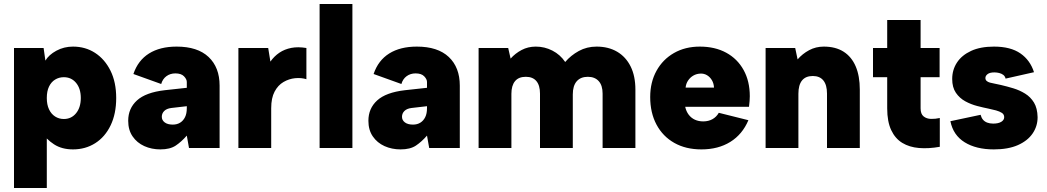

<svg xmlns="http://www.w3.org/2000/svg" viewBox="-20 -740 5237 960"><path d="M190 -78H214V200H50V-500H198L207 -437Q224 -466 262 -486.5Q300 -507 345 -507Q407 -507 455.5 -475.5Q504 -444 532.5 -386.5Q561 -329 561 -250Q561 -171 533 -113Q505 -55 456 -24Q407 7 345 7Q289 7 250 -18.5Q211 -44 190 -78ZM384 -250Q384 -297 360.5 -325.5Q337 -354 299 -354Q275 -354 255.5 -342Q236 -330 225 -307Q214 -284 214 -250Q214 -217 225 -193.5Q236 -170 255.5 -157.5Q275 -145 299 -145Q337 -145 360.5 -174Q384 -203 384 -250Z M925 0 914 -62Q887 -31 858.5 -12Q830 7 782 7Q738 7 701.5 -9.5Q665 -26 643 -58Q621 -90 621 -136Q621 -198 665 -238Q709 -278 804 -289L914 -301V-330Q914 -344 900 -358.5Q886 -373 857 -373Q831 -373 812 -359Q793 -345 786 -320L647 -370Q670 -438 725 -472.5Q780 -507 863 -507Q968 -507 1023 -455Q1078 -403 1078 -312V0ZM914 -209 836 -200Q813 -197 801 -185Q789 -173 789 -156Q789 -139 803.5 -128Q818 -117 844 -117Q865 -117 880.5 -126.5Q896 -136 905 -154Q914 -172 914 -199Z M1172 -500H1321L1332 -432Q1351 -459 1377 -476.5Q1403 -494 1436.5 -500.5Q1470 -507 1512 -500V-344Q1486 -352 1455.5 -349Q1425 -346 1397.5 -330Q1370 -314 1353 -282Q1336 -250 1336 -199V0H1172Z M1578 -720H1742V0H1578Z M2126 0 2115 -62Q2088 -31 2059.5 -12Q2031 7 1983 7Q1939 7 1902.5 -9.5Q1866 -26 1844 -58Q1822 -90 1822 -136Q1822 -198 1866 -238Q1910 -278 2005 -289L2115 -301V-330Q2115 -344 2101 -358.5Q2087 -373 2058 -373Q2032 -373 2013 -359Q1994 -345 1987 -320L1848 -370Q1871 -438 1926 -472.5Q1981 -507 2064 -507Q2169 -507 2224 -455Q2279 -403 2279 -312V0ZM2115 -209 2037 -200Q2014 -197 2002 -185Q1990 -173 1990 -156Q1990 -139 2004.5 -128Q2019 -117 2045 -117Q2066 -117 2081.5 -126.5Q2097 -136 2106 -154Q2115 -172 2115 -199Z M2373 -500H2521L2533 -447Q2556 -473 2588 -490Q2620 -507 2659 -507Q2703 -507 2742 -487Q2781 -467 2806 -430Q2834 -463 2874 -485Q2914 -507 2963 -507Q3022 -507 3065.5 -481.5Q3109 -456 3133 -408Q3157 -360 3157 -292V0H2993V-272Q2993 -313 2973.5 -334.5Q2954 -356 2919 -356Q2883 -356 2863.5 -333.5Q2844 -311 2844 -268V0H2680V-272Q2680 -313 2662 -334.5Q2644 -356 2609 -356Q2573 -356 2555 -334Q2537 -312 2537 -271V0H2373Z M3487 7Q3409 7 3351.5 -25.5Q3294 -58 3262.5 -117Q3231 -176 3231 -255Q3231 -329 3262.5 -386Q3294 -443 3350 -475Q3406 -507 3479 -507Q3555 -507 3611 -476.5Q3667 -446 3698 -390Q3729 -334 3729 -259Q3729 -248 3728 -235Q3727 -222 3725 -206H3406Q3411 -183 3423.5 -166.5Q3436 -150 3454.5 -141.5Q3473 -133 3496 -133Q3522 -133 3542 -144Q3562 -155 3574 -176L3722 -139Q3692 -68 3631.5 -30.5Q3571 7 3487 7ZM3550 -302Q3549 -323 3539.5 -339Q3530 -355 3515 -364Q3500 -373 3481 -372Q3462 -371 3446.5 -362Q3431 -353 3420.5 -337.5Q3410 -322 3408 -302Z M3808 -500H3956L3968 -443Q3992 -471 4025.5 -489Q4059 -507 4099 -507Q4158 -507 4198 -481.5Q4238 -456 4258.5 -408Q4279 -360 4279 -292V0H4115V-272Q4115 -315 4097 -337.5Q4079 -360 4044 -360Q4008 -360 3990 -337.5Q3972 -315 3972 -271V0H3808Z M4416 -500V-640H4583V-500H4678V-354H4583V-198Q4583 -170 4598 -158Q4613 -146 4635 -145.5Q4657 -145 4679 -150V-6Q4623 4 4575 0Q4527 -4 4491.5 -25.5Q4456 -47 4436 -89.5Q4416 -132 4416 -198V-354H4345V-500Z M4883 -166Q4887 -151 4895 -141.5Q4903 -132 4916 -127Q4929 -122 4946 -122Q4972 -122 4986.5 -131Q5001 -140 5001 -154Q5001 -168 4989.5 -175.5Q4978 -183 4960 -188Q4942 -193 4922 -197Q4897 -202 4866 -210Q4835 -218 4806.5 -233.5Q4778 -249 4759.5 -276Q4741 -303 4741 -345Q4741 -391 4765 -427.5Q4789 -464 4835.5 -485.5Q4882 -507 4950 -507Q5033 -507 5082 -473Q5131 -439 5150 -379L5008 -347Q5005 -359 4996.5 -365.5Q4988 -372 4976 -375Q4964 -378 4952 -378Q4929 -378 4918 -369.5Q4907 -361 4907 -350Q4907 -341 4913 -335.5Q4919 -330 4929.5 -327Q4940 -324 4954.5 -321.5Q4969 -319 4985 -315Q5015 -308 5046.5 -298.5Q5078 -289 5105.5 -272Q5133 -255 5150 -227Q5167 -199 5168 -154Q5168 -109 5143 -72.5Q5118 -36 5069.5 -14.5Q5021 7 4949 7Q4861 7 4803.5 -28.5Q4746 -64 4732 -134Z"/></svg>

Font: Albert Sans Black
Style: Regular
Weight: 900
Designer: Andreas Rasmussen
Foundry: a.Foundry
Version: Version 1.025